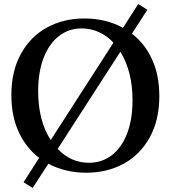

<svg xmlns="http://www.w3.org/2000/svg" viewBox="-20 -841 841 946"><path d="M396 -750Q501 -750 586 -704L661 -821L706 -793L630 -675Q693 -627 729 -549Q765 -471 765 -367Q765 -250 718 -164.5Q671 -79 589.5 -34.5Q508 10 405 10Q303 10 218 -34L141 85L96 57L173 -63Q109 -112 72.5 -190Q36 -268 36 -373Q36 -490 83 -575.5Q130 -661 211.5 -705.5Q293 -750 396 -750ZM230 -151 539 -631Q507 -665 467 -683Q427 -701 383 -701Q319 -701 270.5 -663.5Q222 -626 195 -556Q168 -486 168 -392Q168 -246 230 -151ZM418 -39Q482 -39 530.5 -76Q579 -113 606 -182.5Q633 -252 633 -347Q633 -489 573 -586L264 -107Q330 -39 418 -39Z"/></svg>

Font: Minipax
Style: Bold
Weight: 500
Designer: Raphaël Ronot, Igor Stepanchenko (Cyrillic)
Foundry: steppetype
Version: Version 1.002